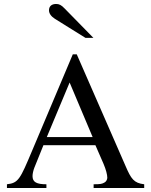

<svg xmlns="http://www.w3.org/2000/svg" viewBox="-20 -948 762 968"><path d="M447 -257H216L331 -532ZM707 0V-19C655 -25 641 -46 613 -111L367 -674H347L141 -186C82 -46 73 -25 15 -19V0H214V-19C166 -19 144 -29 144 -60C144 -72 148 -89 153 -102L199 -216H461L502 -122C514 -94 521 -67 521 -52C521 -43 515 -32 507 -28C495 -21 488 -19 452 -19V0ZM451 -757 306 -905C289 -923 278 -928 263 -928C241 -928 227 -917 227 -896C227 -880 238 -865 257 -853L411 -757Z"/></svg>

Font: XITS
Style: Regular
Weight: 400
Designer: MicroPress Inc., with final additions and corrections provided by Coen Hoffman, Elsevier (retired)
Version: Version 1.302